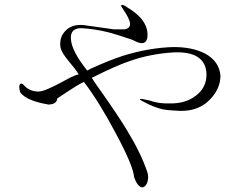

<svg xmlns="http://www.w3.org/2000/svg" viewBox="-20 -791 1040 805"><path d="M503.9 -668H457L381.8 -678.7Q357.4 -682.6 346.7 -683.6Q329.1 -686.5 318.4 -686.5Q275.4 -686.5 252 -659.2Q232.4 -637.7 232.4 -607.4Q231.4 -587.9 245.1 -565.4Q253.9 -551.8 275.4 -525.4Q288.1 -510.7 293.9 -502.9Q303.7 -490.2 309.6 -479.5Q294.9 -475.6 274.4 -465.8Q262.7 -460 236.3 -445.3Q202.1 -426.8 184.6 -419.9Q157.2 -407.2 140.6 -407.2Q124 -407.2 109.4 -413.1Q94.7 -418.9 84 -429.7Q70.3 -446.3 63.5 -437.5Q57.6 -429.7 64.5 -404.3Q79.1 -383.8 115.2 -370.1Q143.6 -359.4 184.6 -352.5Q200.2 -353.5 208 -358.4Q219.7 -365.2 219.7 -377.9L263.7 -407.2Q287.1 -422.9 298.8 -429.7Q317.4 -441.4 332 -447.3Q395.5 -364.3 465.8 -231.4Q538.1 -96.7 542 -49.8Q551.8 -19.5 565.4 -9.8Q576.2 -1 586.9 -9.8Q596.7 -17.6 599.6 -34.2Q603.5 -52.7 597.7 -69.3Q571.3 -148.4 511.7 -246.1Q477.5 -302.7 413.1 -394.5Q392.6 -422.9 384.8 -434.6Q371.1 -454.1 365.2 -464.8Q465.8 -515.6 524.4 -535.2Q610.4 -565.4 707 -571.3Q786.1 -575.2 820.3 -543Q845.7 -519.5 845.7 -477.5Q845.7 -422.9 799.8 -388.7Q756.8 -356.4 693.4 -357.4Q672.9 -356.4 648.4 -359.4Q624 -363.3 605.5 -370.1Q572.3 -377.9 567.4 -376Q562.5 -374 584 -363.3Q626 -340.8 661.1 -333Q684.6 -328.1 732.4 -326.2Q814.5 -323.2 864.3 -377.9Q904.3 -421.9 904.3 -473.6Q899.4 -534.2 839.8 -566.4Q787.1 -593.8 707 -593.8Q603.5 -590.8 494.1 -556.6Q434.6 -537.1 360.4 -502.9L345.7 -495.1Q280.3 -577.1 277.3 -627Q273.4 -672.9 321.3 -672.9Q377 -669.9 435.5 -655.3Q469.7 -646.5 532.2 -625L537.1 -623Q570.3 -604.5 585 -612.3Q598.6 -619.1 598.6 -644.5Q598.6 -681.6 571.3 -713.9Q549.8 -738.3 515.6 -758.8Q498 -771.5 491.2 -770.5Q483.4 -769.5 495.1 -753.9Q523.4 -712.9 525.4 -692.4Q526.4 -672.9 503.9 -668Z"/></svg>

Font: BatangChe
Style: Regular
Weight: 400
Monospace: yes
Version: Version 2.21